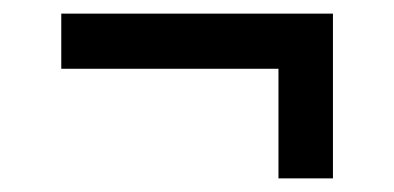

<svg xmlns="http://www.w3.org/2000/svg" viewBox="-20 -315 579 282"><path d="M389 -53H469V-295H70V-214H389Z"/></svg>

Font: Saira UNSAM Medium SC
Style: Regular
Weight: 500
Designer: Hector Gatti with collaboration of the Omnibus-Type team
Foundry: Omnibus-Type
Version: Version 1.072;PS 001.072;hotconv 1.0.88;makeotf.lib2.5.64775